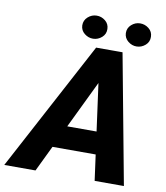

<svg xmlns="http://www.w3.org/2000/svg" viewBox="-148 -960 899 1038"><g transform="rotate(10 301.0 -441.0)"><path d="M391.6 -567.9 117.7 0H-53.7L325.2 -710.9H434.1ZM442.4 0 362.8 -583.5 367.7 -710.9H470.2L603 0ZM479.5 -264.6 457.5 -141.6H97.2L119.1 -264.6ZM230.5 -816.4Q230 -844.2 250.7 -862.8Q271.5 -881.3 297.9 -881.8Q324.7 -882.3 345.9 -865.2Q367.2 -848.1 367.7 -820.3Q368.7 -792.5 347.9 -774.2Q327.1 -755.9 300.3 -755.4Q274.4 -754.9 252.9 -772Q231.4 -789.1 230.5 -816.4ZM469.7 -816.4Q469.2 -844.2 489.7 -862.5Q510.3 -880.9 536.6 -881.3Q563.5 -881.8 585 -864.7Q606.4 -847.7 606.9 -819.8Q607.9 -792 587.2 -773.7Q566.4 -755.4 539.6 -754.9Q513.7 -754.4 492.2 -771.7Q470.7 -789.1 469.7 -816.4Z"/></g></svg>

Font: Roboto ExtraBold
Style: Italic
Weight: 800
Designer: Christian Robertson
Foundry: Google
Version: Version 3.009; 2024